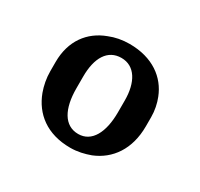

<svg xmlns="http://www.w3.org/2000/svg" viewBox="-93 -837 642 616"><g transform="rotate(30 228.5 -529.0)"><path d="M50 -518C50 -492 55 -467 63 -445C87 -381 141 -337 228 -337C255 -337 279 -343 301 -351C363 -376 404 -433 404 -518V-552C404 -576 399 -600 391 -620C368 -679 313 -721 227 -721C200 -721 175 -716 153 -707C91 -684 50 -631 50 -552ZM150 -512V-556C150 -625 176 -669 227 -669C277 -669 304 -623 304 -556V-512C304 -438 278 -388 228 -388C176 -388 150 -437 150 -512Z"/></g></svg>

Font: Aerodynamic
Style: Bd
Weight: 500
Designer: Google
Version: Version 2.000980; 2014